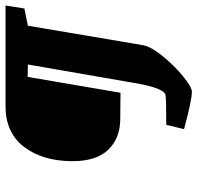

<svg xmlns="http://www.w3.org/2000/svg" viewBox="-30 -620 732 713"><g transform="rotate(-90 336.5 -263.0)"><path d="M662 -539 598 -526 526 -100Q521 -70 486 -26.5Q451 17 410.5 50Q370 83 353 83Q321 83 214 54L230 -12Q330 -12 341 -15Q367 -20 386 -134L454 -526L408 -527L349 -182L249 -183Q179 -184 137 -228Q95 -272 95 -360Q95 -470 147.5 -539.5Q200 -609 300 -609H673Z"/></g></svg>

Font: Grenze
Style: Bold Italic
Weight: 700
Italic angle: -10°
Designer: Renata Polastri
Foundry: Omnibus-Type
Version: Version 1.002; ttfautohint (v1.8)